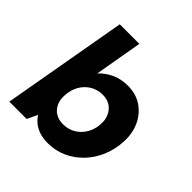

<svg xmlns="http://www.w3.org/2000/svg" viewBox="-190 -874 1041 1041"><g transform="rotate(45 330.0 -354.0)"><path d="M326 12Q290 12 261.5 2.5Q233 -7 213 -23.5Q193 -40 181 -60L153 0H20L147 -720H297L249 -445Q278 -477 319.5 -496.5Q361 -516 414 -516Q476 -516 521.5 -485.5Q567 -455 591 -403.5Q615 -352 612 -286Q609 -225 586.5 -170.5Q564 -116 525 -75Q486 -34 435.5 -11Q385 12 326 12ZM312 -119Q352 -119 384 -138Q416 -157 435.5 -190.5Q455 -224 457 -266Q459 -300 446.5 -327Q434 -354 410 -369.5Q386 -385 352 -385Q312 -385 280 -365.5Q248 -346 229 -312.5Q210 -279 208 -235Q206 -201 218.5 -174.5Q231 -148 255 -133.5Q279 -119 312 -119Z"/></g></svg>

Font: DM Sans Black
Style: Italic
Weight: 900
Italic angle: -10°
Designer: Colophon Foundry, Jonny Pinhorn
Foundry: Colophon Foundry
Version: Version 4.004;gftools[0.9.30]